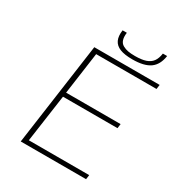

<svg xmlns="http://www.w3.org/2000/svg" viewBox="-201 -1003 1056 1135"><g transform="rotate(30 327.0 -435.0)"><path d="M650 -670H238L198 -384H570L566 -354H194L148 -30H560L556 0H110L208 -700H654ZM607 -870Q598 -807 558 -778.5Q518 -750 438 -750Q385 -750 353.5 -762.5Q322 -775 309.5 -801.5Q297 -828 303 -870H332Q328 -840 334.5 -820.5Q341 -801 358 -791.5Q375 -782 394.5 -778.5Q414 -775 442 -775Q487 -775 515 -784.5Q543 -794 558 -814.5Q573 -835 578 -870Z"/></g></svg>

Font: Fivo Sans Thin
Style: Regular
Weight: 250
Foundry: Alexander Slobzheninov
Version: 1.0